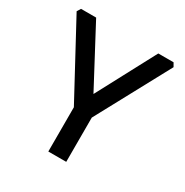

<svg xmlns="http://www.w3.org/2000/svg" viewBox="-160 -819 911 947"><g transform="rotate(30 295.0 -345.0)"><path d="M19 -669 32 -690H118L295 -357L472 -690H559L571 -669L346 -252V0H244V-252Z"/></g></svg>

Font: Oxanium ExtraLight Medium
Style: Regular
Weight: 500
Version: Version 2.000